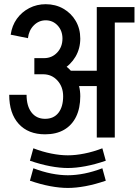

<svg xmlns="http://www.w3.org/2000/svg" viewBox="-20 -672 677 938"><path d="M285.2 -483.2Q285.2 -521.8 261.8 -547.2Q238.2 -572.8 202.8 -572.8V-651.5Q251.2 -651.5 289.6 -629.5Q328 -607.5 350.1 -569.5Q372.2 -531.5 372.2 -483.2ZM116.5 -485.5 32.2 -502.5Q38.5 -546.8 62.2 -580Q86 -613.2 122.9 -632.4Q159.8 -651.5 203.8 -651.5V-572.8Q169.8 -572.8 145.2 -548.1Q120.8 -523.5 116.5 -485.5ZM301 -251.5V-326.5H519.5V-251.5ZM288.5 -201.2Q288.5 -248 260.6 -278.6Q232.8 -309.2 190.2 -309.2V-385Q242.5 -385 283.5 -361Q324.5 -337 348.4 -295.6Q372.2 -254.2 372.2 -201.2ZM200.5 -15.8Q117.8 -15.8 71.4 -66.9Q25 -118 25 -209H109.8Q109.8 -154 133.9 -122.8Q158 -91.5 200.5 -91.5ZM200.2 -15.8V-91.5Q242.5 -91.5 265.5 -120.9Q288.5 -150.2 288.5 -202H372.2Q372.2 -144 351.9 -102.1Q331.5 -60.2 293.1 -38Q254.8 -15.8 200.2 -15.8ZM147.8 -309.2V-388H196.2V-309.2ZM195.2 -309.2V-388Q233.8 -388 259.5 -415.4Q285.2 -442.8 285.2 -484.2H372.2Q372.2 -434.8 348.9 -395.1Q325.5 -355.5 285.6 -332.4Q245.8 -309.2 195.2 -309.2ZM452.8 0V-637.5H540.8V0ZM479.5 -562V-637.5H637V-562ZM311.5 148.8V86.8Q349.2 86.8 392.1 78.2Q435 69.8 480 52.5L496.8 113.2Q444.5 131.2 397.6 140Q350.8 148.8 311.5 148.8ZM311.5 148.8Q272.2 148.8 225.4 140Q178.5 131.2 126.2 113.2L143 52.5Q188 69.8 230.9 78.2Q273.8 86.8 311.5 86.8ZM311.5 246.2V184.2Q349.2 184.2 392.1 175.8Q435 167.2 480 150L496.8 210.8Q444.5 228.8 397.6 237.5Q350.8 246.2 311.5 246.2ZM311.5 246.2Q272.2 246.2 225.4 237.5Q178.5 228.8 126.2 210.8L143 150Q188 167.2 230.9 175.8Q273.8 184.2 311.5 184.2Z"/></svg>

Font: Akshar Light
Style: Regular
Weight: 300
Designer: Tall Chai
Foundry: Tall Chai
Version: Version 1.100